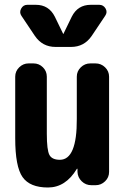

<svg xmlns="http://www.w3.org/2000/svg" viewBox="-20 -790 540 819"><path d="M367.2 -769.5H403.3Q420.9 -769.5 430.2 -753.9Q439.5 -738.3 428.7 -722.7L371.1 -636.7Q338.9 -589.8 283.2 -589.8H216.8Q161.1 -589.8 128.9 -636.7L71.3 -722.7Q61.5 -737.3 70.3 -753.4Q79.1 -769.5 96.7 -769.5H132.8Q188.5 -769.5 213.9 -718.8L249 -646.5Q249 -645.5 250 -645Q251 -644.5 251 -646.5L286.1 -718.8Q311.5 -769.5 367.2 -769.5ZM387.7 -519.5Q411.1 -519.5 428.2 -502.9Q445.3 -486.3 445.3 -462.9V-56.6Q445.3 -33.2 428.2 -16.6Q411.1 0 387.7 0H370.1Q345.7 0 328.6 -16.6Q311.5 -33.2 310.5 -56.6V-69.3Q310.5 -70.3 309.6 -70.3Q307.6 -70.3 307.6 -69.3Q259.8 9.8 184.6 9.8Q107.4 9.8 76.2 -34.7Q44.9 -79.1 44.9 -200.2V-462.9Q44.9 -486.3 62 -502.9Q79.1 -519.5 101.6 -519.5H123Q146.5 -519.5 163.1 -502.9Q179.7 -486.3 179.7 -462.9V-219.7Q179.7 -149.4 190.9 -128.9Q202.1 -108.4 235.4 -108.4Q308.6 -108.4 307.6 -283.2V-462.9Q307.6 -486.3 324.7 -502.9Q341.8 -519.5 365.2 -519.5Z"/></svg>

Font: Rounded Mgen+ 1m bold
Style: Bold
Weight: 700
Designer: [Source Han Sans]
Ryoko NISHIZUKA  (kana & ideographs); Paul D. Hunt (Latin, Greek & Cyrillic); Wenlong ZHANG  (bopomofo
Version: Version 1.059.20150602